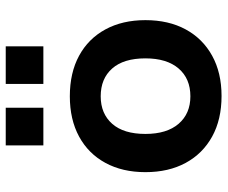

<svg xmlns="http://www.w3.org/2000/svg" viewBox="-80 -684 774 653"><g transform="rotate(-90 306.5 -357.0)"><path d="M307 10Q227 10 169 -22Q111 -54 79.5 -112Q48 -170 48 -249Q48 -327 79.5 -385Q111 -443 169 -474.5Q227 -506 306 -506Q386 -506 444 -474.5Q502 -443 533.5 -385Q565 -327 565 -249Q565 -170 533.5 -112Q502 -54 444 -22Q386 10 307 10ZM306 -96Q366 -96 400.5 -136Q435 -176 435 -249Q435 -323 400.5 -362Q366 -401 306 -401Q247 -401 212.5 -362Q178 -323 178 -249Q178 -176 212.5 -136Q247 -96 306 -96ZM348 -596V-724H476V-596ZM139 -596V-724H267V-596Z"/></g></svg>

Font: Nunito Sans 9pt
Style: Bold
Weight: 700
Version: Version 3.101;gftools[0.9.27]